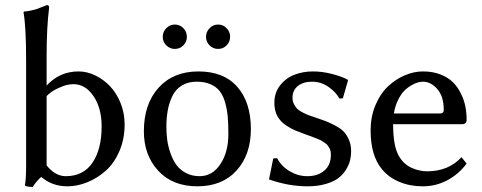

<svg xmlns="http://www.w3.org/2000/svg" viewBox="-20 -718 1883 750"><path d="M162.1 -500V-383.8Q212.9 -439 287.1 -439Q319.8 -439 351.8 -423.6Q383.8 -408.2 409.4 -381.6Q435.1 -355 450.9 -315.7Q466.8 -276.4 466.8 -231.9Q466.8 -174.8 446.3 -127.4Q425.8 -80.1 393.1 -51Q360.4 -22 321.3 -6.1Q282.2 9.8 243.2 9.8Q183.6 9.8 141.1 -26.9Q120.6 -8.8 107.9 12.2Q85 12.2 77.1 6.8Q82 -17.6 82 -70.8V-481.9Q82 -614.3 71.8 -669.9L74.2 -672.9Q88.4 -673.8 102.8 -677.2Q117.2 -680.7 123.3 -682.6Q129.4 -684.6 145.5 -691.2Q161.6 -697.8 163.1 -698.2Q171.9 -698.2 171.9 -688Q162.1 -611.3 162.1 -500ZM162.1 -71.8Q195.8 -29.8 236.8 -29.8Q305.7 -29.8 341.3 -82.5Q377 -135.3 377 -224.1Q377 -295.9 345.2 -342.5Q313.5 -389.2 267.1 -389.2Q257.8 -389.2 243.4 -386.5Q229 -383.8 204.3 -372.3Q179.7 -360.8 162.1 -342.8Z M748 -398.9Q714.4 -398.9 690.2 -384Q666 -369.1 653.3 -342.8Q640.6 -316.4 635.3 -286.9Q629.9 -257.3 629.9 -222.2Q629.9 -196.8 633.1 -172.4Q636.2 -147.9 645.3 -121.3Q654.3 -94.7 668.2 -75Q682.1 -55.2 705.8 -42.5Q729.5 -29.8 759.8 -29.8Q809.6 -29.8 840.8 -76.7Q872.1 -123.5 872.1 -195.8Q872.1 -235.4 869.4 -263.9Q866.7 -292.5 858.9 -319.3Q851.1 -346.2 837.6 -362.8Q824.2 -379.4 801.8 -389.2Q779.3 -398.9 748 -398.9ZM542 -205.1Q542 -312 599.6 -375.5Q657.2 -439 754.9 -439Q854 -439 907 -378.7Q960 -318.4 960 -213.9Q960 -113.8 904.1 -52Q848.1 9.8 751 9.8Q654.3 9.8 598.1 -51Q542 -111.8 542 -205.1ZM798.6 -540.8Q784.7 -554.7 784.7 -574.2Q784.7 -593.8 798.6 -607.9Q812.5 -622.1 832 -622.1Q851.6 -622.1 865.2 -607.9Q878.9 -593.8 878.9 -574.2Q878.9 -554.7 865.2 -540.8Q851.6 -526.9 832 -526.9Q812.5 -526.9 798.6 -540.8ZM629.6 -540.8Q615.7 -554.7 615.7 -574.2Q615.7 -593.8 629.6 -607.9Q643.6 -622.1 663.1 -622.1Q682.6 -622.1 696.3 -607.9Q710 -593.8 710 -574.2Q710 -554.7 696.3 -540.8Q682.6 -526.9 663.1 -526.9Q643.6 -526.9 629.6 -540.8Z M1047.4 -99.1 1062.5 -100.1Q1079.6 -67.9 1112.1 -48.8Q1144.5 -29.8 1180.7 -29.8Q1221.7 -29.8 1247.1 -51.8Q1272.5 -73.7 1272.5 -112.8Q1272.5 -120.6 1271.2 -127.4Q1270 -134.3 1266.1 -140.4Q1262.2 -146.5 1259.5 -150.6Q1256.8 -154.8 1249 -159.7Q1241.2 -164.6 1237.8 -167.2Q1234.4 -169.9 1223.1 -174.3Q1211.9 -178.7 1208 -180.4Q1204.1 -182.1 1189.9 -187.3Q1175.8 -192.4 1171.4 -193.8Q1145 -203.6 1132.1 -209Q1119.1 -214.4 1100.6 -226.3Q1082 -238.3 1071.8 -252Q1051.8 -276.9 1051.8 -316.9Q1051.8 -356.4 1074.5 -385Q1097.2 -413.6 1130.6 -426.3Q1164.1 -439 1202.6 -439Q1238.3 -439 1275.9 -429.4Q1313.5 -419.9 1337.4 -407.2L1339.4 -403.8L1319.3 -334L1305.7 -333Q1293 -357.4 1263.7 -378.2Q1234.4 -398.9 1198.7 -398.9Q1165 -398.9 1143.8 -382.3Q1122.6 -365.7 1122.6 -335.9Q1122.6 -322.3 1128.7 -310.5Q1134.8 -298.8 1142.3 -291.7Q1149.9 -284.7 1164.3 -277.6Q1178.7 -270.5 1186.8 -267.6Q1194.8 -264.6 1210.9 -259.3Q1213.9 -258.3 1215.3 -257.8Q1241.7 -249 1257.6 -242.7Q1273.4 -236.3 1293.7 -225.1Q1314 -213.9 1325 -201.4Q1335.9 -189 1343.8 -169.9Q1351.6 -150.9 1351.6 -127Q1351.6 -108.9 1347.4 -91.6Q1343.3 -74.2 1331.5 -55.2Q1319.8 -36.1 1301.5 -22.2Q1283.2 -8.3 1252.2 0.7Q1221.2 9.8 1181.6 9.8Q1107.4 9.8 1030.8 -17.1Z M1782.7 -104 1802.7 -79.1Q1772.9 -38.6 1728.3 -14.4Q1683.6 9.8 1631.3 9.8Q1581.1 9.8 1539.8 -7.6Q1498.5 -24.9 1472.7 -56.2Q1427.7 -109.4 1427.7 -209Q1427.7 -261.7 1446.3 -306.4Q1464.8 -351.1 1494.4 -379.4Q1523.9 -407.7 1560.1 -423.3Q1596.2 -439 1632.3 -439Q1670.4 -439 1700.4 -427.2Q1730.5 -415.5 1749.3 -396.7Q1768.1 -377.9 1780.5 -352.5Q1793 -327.1 1797.9 -302Q1802.7 -276.9 1802.7 -250Q1802.7 -232.9 1784.7 -232.9H1515.6Q1515.6 -144.5 1539.6 -106Q1558.1 -75.7 1588.1 -62.3Q1618.2 -48.8 1648.4 -48.8Q1731.9 -48.8 1782.7 -104ZM1518.6 -274.9H1699.7Q1713.4 -274.9 1713.4 -289.1Q1713.4 -341.3 1688.2 -370.1Q1663.1 -398.9 1632.3 -398.9Q1624 -398.9 1613.3 -396.2Q1602.5 -393.6 1587.4 -385Q1572.3 -376.5 1559.3 -363.5Q1546.4 -350.6 1534.9 -327.4Q1523.4 -304.2 1518.6 -274.9Z"/></svg>

Font: Linux Biolinum
Style: Regular
Weight: 400
Designer: Philipp H. Poll
Foundry: Philipp H. Poll
Version: Version 0.6.4